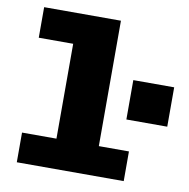

<svg xmlns="http://www.w3.org/2000/svg" viewBox="-80 -800 866 879"><g transform="rotate(10 352.5 -360.5)"><path d="M55 0V-138H215V-579H55V-721H412V-138H552V0ZM515 -280V-463H705V-280Z"/></g></svg>

Font: Chivo Mono Medium Black
Style: Regular
Weight: 900
Monospace: yes
Version: Version 1.008